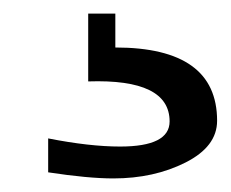

<svg xmlns="http://www.w3.org/2000/svg" viewBox="-20 -20 340 283"><path d="M300 158Q300 196 253.5 219.5Q207 243 147 243Q110 243 51 234V184Q112 196 157 196Q230 196 230 159Q230 96 110 100V0H150V50Q300 50 300 158Z"/></svg>

Font: Mingzat
Style: Regular
Weight: 400
Designer: Jason Glavy (Lepcha), Lorna Priest (Lepcha additions), Walt Agee (Sophia), Victor Gaultney (Sophia)
Foundry: SIL International
Version: Version 0.100